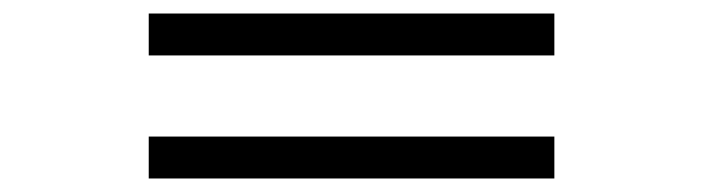

<svg xmlns="http://www.w3.org/2000/svg" viewBox="-20 -442 1040 284"><path d="M200 -178H800V-240H200ZM200 -360H800V-422H200Z"/></svg>

Font: Veleka
Style: Regular
Weight: 400
Designer: Stefan Peev, Context Ltd, 2016; SIL International, 1997-2014.
Foundry: Stefan Peev, Context Ltd, 2016
Version: Version 1.000